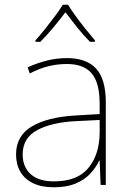

<svg xmlns="http://www.w3.org/2000/svg" viewBox="-20 -783 551 813"><path d="M264 -537Q346 -537 387 -492.5Q428 -448 428 -350V0H406L402 -103H400Q386 -73 361.5 -47Q337 -21 299.5 -5.5Q262 10 208 10Q155 10 119.5 -7.5Q84 -25 66 -56Q48 -87 48 -129Q48 -208 114.5 -247.5Q181 -287 299 -294L402 -300V-343Q402 -433 368 -472.5Q334 -512 264 -512Q224 -512 186.5 -503Q149 -494 106 -472L97 -498Q137 -516 178.5 -526.5Q220 -537 264 -537ZM301 -270Q199 -265 137.5 -232Q76 -199 76 -129Q76 -76 110 -45.5Q144 -15 208 -15Q308 -15 354.5 -72Q401 -129 402 -220V-275ZM268 -763Q280 -743 300 -715.5Q320 -688 342 -660.5Q364 -633 382 -612V-606H361Q333 -634 305.5 -668.5Q278 -703 257 -731Q236 -703 207.5 -668.5Q179 -634 151 -606H130V-612Q149 -633 171 -660.5Q193 -688 213.5 -715.5Q234 -743 246 -763Z"/></svg>

Font: Noto Sans Khmer Thin
Style: Regular
Weight: 250
Version: Version 2.003